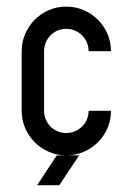

<svg xmlns="http://www.w3.org/2000/svg" viewBox="-20 -458 376 566"><path d="M175.3 -438.5Q202.6 -438.5 226.6 -428.2Q250.5 -418 268.6 -399.9Q286.6 -381.8 296.9 -357.9Q307.1 -334 307.1 -307.1H241.2Q241.2 -320.8 236.1 -332.8Q231 -344.7 221.9 -353.8Q212.9 -362.8 200.9 -367.9Q189 -373 175.3 -373Q161.6 -373 149.7 -367.9Q137.7 -362.8 128.9 -353.8Q120.1 -344.7 115 -332.8Q109.9 -320.8 109.9 -307.1V-131.3Q109.9 -117.7 115 -105.7Q120.1 -93.8 128.9 -85Q137.7 -76.2 149.7 -71Q161.6 -65.9 175.3 -65.9Q189 -65.9 200.9 -71Q212.9 -76.2 221.9 -85Q231 -93.8 236.1 -105.7Q241.2 -117.7 241.2 -131.3H307.1Q307.1 -104 296.9 -80.3Q286.6 -56.6 268.6 -38.6Q250.5 -20.5 226.6 -10.3Q202.6 0 175.3 0Q147.9 0 124.3 -10.3Q100.6 -20.5 82.5 -38.6Q64.5 -56.6 54.2 -80.3Q43.9 -104 43.9 -131.3V-307.1Q43.9 -334 54.2 -357.9Q64.5 -381.8 82.5 -399.9Q100.6 -418 124.3 -428.2Q147.9 -438.5 175.3 -438.5ZM89.4 87.9 147.5 0H213.4L154.8 87.9Z"/></svg>

Font: Aeronef
Style: Regular
Weight: 400
Designer: Peter Wiegel - CAT-Fonts Germany
Foundry: CAT-Fonts, Peter Wiegel
Version: Version 0.002